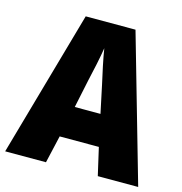

<svg xmlns="http://www.w3.org/2000/svg" viewBox="-106 -813 864 909"><g transform="rotate(15 326.0 -358.0)"><path d="M264 -288 293 -426Q302 -464 312 -512Q322 -560 327 -593Q332 -560 342.5 -509.5Q353 -459 361 -425L390 -288ZM652 0 447 -716H203L0 0H200L231 -135H423L454 0Z"/></g></svg>

Font: Noto Sans UI SemiCondensed Black
Style: Regular
Weight: 900
Width: 4
Designer: Monotype Design Team
Foundry: Monotype Imaging Inc.
Version: 1.001